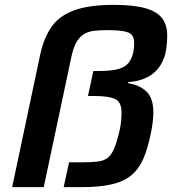

<svg xmlns="http://www.w3.org/2000/svg" viewBox="-20 -770 712 790"><path d="M30 0 146 -548Q161 -616 193 -661Q225 -706 286.5 -728Q348 -750 447 -750Q532 -750 580.5 -735.5Q629 -721 648.5 -693Q668 -665 668 -625Q668 -599 665 -575Q662 -551 655 -532Q644 -502 624.5 -481Q605 -460 576 -447.5Q547 -435 507 -432L506 -428Q556 -420 583.5 -392.5Q611 -365 611 -308Q611 -288 608 -264.5Q605 -241 599 -214Q587 -156 569 -115Q551 -74 520 -48.5Q489 -23 439.5 -11.5Q390 0 315 0H242L264 -102H309Q353 -102 380 -105Q407 -108 423 -120.5Q439 -133 450 -159.5Q461 -186 472 -233Q477 -255 478.5 -273.5Q480 -292 480 -307Q480 -351 453 -363Q426 -375 368 -375H342L364 -478H390Q431 -478 459 -484Q487 -490 503 -505Q519 -520 526 -546Q529 -557 530.5 -568.5Q532 -580 532 -593Q532 -627 507.5 -636.5Q483 -646 422 -646Q390 -646 365.5 -643Q341 -640 323 -628Q305 -616 292.5 -592.5Q280 -569 272 -528L160 0Z"/></svg>

Font: Saira Expanded SemiBold
Style: Italic
Weight: 600
Width: 7
Italic angle: -12°
Designer: Hector Gatti with collaboration of the Omnibus-Type team
Foundry: Omnibus-Type
Version: Version 1.101